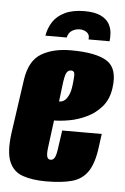

<svg xmlns="http://www.w3.org/2000/svg" viewBox="-50 -695 485 745"><g transform="rotate(5 192.5 -322.5)"><path d="M249 -658Q289 -658 312 -647Q335 -636 345 -619Q355 -602 356.5 -583.5Q358 -565 356 -550H274Q277 -568 265 -577Q253 -586 237 -586Q221 -586 207 -577.5Q193 -569 189 -550H106Q111 -580 127 -604.5Q143 -629 173.5 -643.5Q204 -658 249 -658ZM157 13Q104 13 66.5 0Q29 -13 13.5 -51Q-2 -89 8 -163L38 -373Q49 -447 94.5 -474.5Q140 -502 210 -502Q308 -502 351 -474.5Q394 -447 383 -370Q377 -326 352.5 -297.5Q328 -269 294.5 -253Q261 -237 227 -231Q193 -225 168 -225L154 -117Q151 -92 154.5 -82Q158 -72 168 -72Q176 -72 182 -79.5Q188 -87 192 -112L203 -189H357L350 -137Q342 -74 320 -41.5Q298 -9 258.5 2Q219 13 157 13ZM181 -300Q185 -300 191.5 -301.5Q198 -303 205 -309.5Q212 -316 218.5 -330Q225 -344 228 -369Q230 -386 231 -405Q232 -424 217 -424Q206 -424 199.5 -413Q193 -402 188 -358Z"/></g></svg>

Font: Alumni Sans Thin Black
Style: Italic
Weight: 900
Italic angle: -8°
Version: Version 1.016